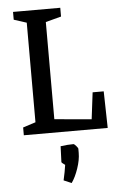

<svg xmlns="http://www.w3.org/2000/svg" viewBox="-58 -643 576 935"><g transform="rotate(-5 230.0 -175.5)"><path d="M42 0V-38.1L104 -58.1V-544.9L42 -564.9V-603H272.9V-560.1L196.8 -540V-64.9L377.9 -48.8L394 -179.2H448.2L452.1 0ZM253.9 252 215.8 235.8Q225.6 192.9 230 161.1Q212.9 149.4 212.9 146L215.8 68.8Q249 64 278.8 64Q282.7 64 291.7 74.2Q300.8 84.5 300.8 88.9V108.9Q300.8 143.1 286.6 184.6Q272.5 226.1 253.9 252Z"/></g></svg>

Font: Grenze
Style: Regular
Weight: 400
Designer: Renata Polastri
Foundry: Omnibus-Type
Version: Version 1.002;PS 001.002;hotconv 1.0.88;makeotf.lib2.5.64775